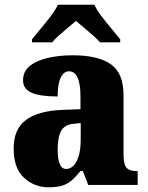

<svg xmlns="http://www.w3.org/2000/svg" viewBox="-20 -786 628 816"><path d="M187 10Q126 10 82 -30.5Q38 -71 38 -155Q38 -237 90 -276Q142 -315 246 -319L322 -322V-375Q322 -483 273 -483Q251 -483 238 -456Q225 -429 225 -376Q150 -376 114 -392Q78 -408 78 -445Q78 -483 107 -506Q136 -529 184 -540Q232 -551 289 -551Q397 -551 451 -513Q505 -475 505 -382V-129Q505 -89 517 -74Q529 -59 561 -59H565V0H355L332 -59H322Q301 -33 283 -18Q265 -3 242.5 3.5Q220 10 187 10ZM261 -68Q289 -68 306 -101.5Q323 -135 323 -191V-263L294 -260Q255 -257 240 -230Q225 -203 225 -151Q225 -68 261 -68ZM116 -619Q131 -638 153 -664Q175 -690 195.5 -717Q216 -744 226 -766H381Q391 -744 411.5 -717Q432 -690 454 -664Q476 -638 491 -619V-606H405Q397 -616 378 -633Q359 -650 338 -667.5Q317 -685 303 -697Q288 -685 268 -668Q248 -651 229.5 -634.5Q211 -618 202 -606H116Z"/></svg>

Font: Noto Serif Thai SemiCondensed Black
Style: Regular
Weight: 900
Width: 4
Designer: Monotype Design Team
Foundry: Monotype Imaging Inc.
Version: Version 2.002; ttfautohint (v1.8.4.7-5d5b)